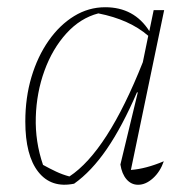

<svg xmlns="http://www.w3.org/2000/svg" viewBox="-20 -506 537 531"><path d="M185 2Q122 15 86 -30.5Q50 -76 50 -170Q50 -236 67 -293Q84 -350 114.5 -393.5Q145 -437 185 -461.5Q225 -486 271 -486Q351 -486 393 -420L405 -478H434L342 -36Q383 -39 433 -60Q423 -31 403 -13Q383 5 362 5Q343 5 330 -10Q317 -25 313 -51L361 -250L359 -251Q318 -156 275.5 -94Q233 -32 185 2ZM99 -50Q117 -40 135 -31.5Q153 -23 172 -18Q277 -87 375 -334L390 -407Q338 -452 252 -469Q202 -456 163.5 -413.5Q125 -371 103 -310.5Q81 -250 79 -182Q77 -114 99 -50Z"/></svg>

Font: Piazzolla Thin
Style: Italic
Weight: 100
Italic angle: -11.3°
Designer: Juan Pablo del Peral
Foundry: Huerta Tipografica
Version: Version 1.330